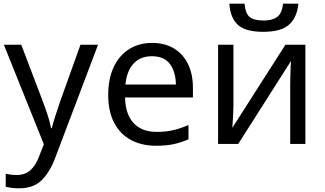

<svg xmlns="http://www.w3.org/2000/svg" viewBox="-20 -778 1757 1038"><path d="M1 -536H95L211 -231Q226 -191 238 -154.5Q250 -118 256 -85H260Q266 -110 279 -150.5Q292 -191 306 -232L415 -536H510L279 74Q251 150 206.5 195Q162 240 84 240Q60 240 42 237.5Q24 235 11 232V162Q22 164 37.5 166Q53 168 70 168Q116 168 144.5 142Q173 116 189 73L217 2Z M802 -546Q871 -546 920.5 -516Q970 -486 996.5 -431.5Q1023 -377 1023 -304V-251H656Q658 -160 702.5 -112.5Q747 -65 827 -65Q878 -65 917.5 -74.5Q957 -84 999 -102V-25Q958 -7 918 1.5Q878 10 823 10Q747 10 688.5 -21Q630 -52 597.5 -113.5Q565 -175 565 -264Q565 -352 594.5 -415Q624 -478 677.5 -512Q731 -546 802 -546ZM801 -474Q738 -474 701.5 -433.5Q665 -393 658 -321H931Q930 -389 899 -431.5Q868 -474 801 -474Z M1593 -758Q1586 -683 1542.5 -644.5Q1499 -606 1404 -606Q1306 -606 1265.5 -644Q1225 -682 1220 -758H1302Q1307 -704 1330.5 -685.5Q1354 -667 1406 -667Q1452 -667 1478.5 -686.5Q1505 -706 1510 -758ZM1242 -209Q1242 -197 1241 -173Q1240 -149 1238.5 -125Q1237 -101 1236 -87L1523 -536H1631V0H1549V-316Q1549 -332 1549.5 -358Q1550 -384 1551 -409.5Q1552 -435 1553 -448L1268 0H1159V-536H1242Z"/></svg>

Font: Go Noto Current
Style: Regular
Weight: 400
Designer: Monotype Design Team
Foundry: Monotype Imaging Inc.
Version: Version 2.007; ttfautohint (v1.8) -l 8 -r 50 -G 200 -x 14 -D